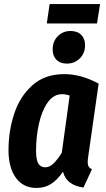

<svg xmlns="http://www.w3.org/2000/svg" viewBox="-20 -912 521 948"><path d="M467 -499 416 -142Q413 -124 413 -111Q413 -98 417.5 -90Q422 -82 434 -76L392 14Q353 9 326.5 -10Q300 -29 291 -64Q263 -24 232.5 -4Q202 16 160 16Q95 16 58.5 -34Q22 -84 22 -170Q22 -266 50.5 -351.5Q79 -437 140.5 -491.5Q202 -546 297 -546Q381 -546 467 -499ZM158 -168Q158 -124 169 -105Q180 -86 203 -86Q225 -86 244 -104.5Q263 -123 285 -157L324 -440Q305 -447 287 -447Q244 -447 215 -405.5Q186 -364 172 -300Q158 -236 158 -168ZM240 -668Q240 -708 265.5 -733.5Q291 -759 328 -759Q362 -759 381 -740Q400 -721 400 -689Q400 -649 374 -623.5Q348 -598 311 -598Q277 -598 258.5 -617Q240 -636 240 -668ZM459 -796H211L225 -892H474Z"/></svg>

Font: Fira Sans Extra Condensed SemiBold
Style: Italic
Weight: 600
Width: 3
Italic angle: -8°
Designer: Carrois Corporate & Edenspiekermann AG
Foundry: Carrois Corporate GbR & Edenspiekermann AG
Version: Version 4.203